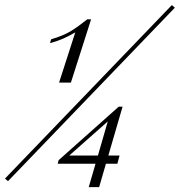

<svg xmlns="http://www.w3.org/2000/svg" viewBox="-112 -685 724 773"><path d="M591.9 -654 -79.8 44.4 -91.9 33.9 579.8 -664.5ZM173.4 -352.4H125.8L191.1 -554.8Q166.1 -540.3 144 -530.2Q121.8 -520.2 89.5 -511.3L93.5 -526.6Q144.4 -541.9 173.8 -560.1Q203.2 -578.2 239.5 -607.3H254.8ZM324.2 -58.9H369.4L360.5 -25.8H314.5L287.1 68.5H245.2L272.6 -25.8H120.2L124.2 -40.3L366.1 -255.6H381.5ZM282.3 -58.9 321.8 -196 166.9 -58.9Z"/></svg>

Font: Playfair Display SC
Style: Italic
Weight: 400
Italic angle: -14°
Designer: Claus Eggers Sørensen
Foundry: Claus Eggers Sørensen
Version: Version 1.202; ttfautohint (v1.6)